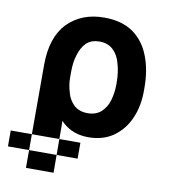

<svg xmlns="http://www.w3.org/2000/svg" viewBox="-125 -627 795 904"><g transform="rotate(10 272.0 -174.5)"><path d="M60 -286Q60 -418 126 -487Q193 -555 301 -555Q385 -555 440 -517Q494 -478 519 -411Q544 -346 544 -263V-253Q545 -175 518 -115Q493 -57 442 -21Q393 13 323 13Q278 13 242 -4Q210 -20 191 -42L192 206H60ZM191 -245Q191 -214 202 -178Q210 -146 235 -121Q260 -98 301 -98Q340 -98 365 -120Q390 -143 400 -177Q411 -215 411 -253V-263Q411 -313 399 -353Q389 -393 363 -417Q338 -440 299 -440Q259 -440 236 -418Q213 -395 202 -357Q191 -323 191 -277ZM292 45H-41V121H292Z"/></g></svg>

Font: Sinter Bold
Style: Regular
Weight: 700
Foundry: Adobe & rsms
Version: Version 1.000